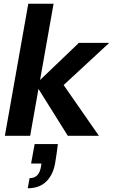

<svg xmlns="http://www.w3.org/2000/svg" viewBox="-20 -725 603 1025"><path d="M342 0 170 -275 401 -496H563L269 -224L285 -321L508 0ZM6 0 131 -705H266L141 0ZM128 280 138 226Q164 226 179 210.5Q194 195 199 163L201 148H146L165 44H289Q286 71 282 97Q278 123 274 148Q263 209 226.5 244.5Q190 280 128 280Z"/></svg>

Font: DM Sans 36pt
Style: Bold Italic
Weight: 700
Italic angle: -10°
Designer: Colophon Foundry, Jonny Pinhorn
Foundry: Colophon Foundry
Version: Version 4.004;gftools[0.9.30]